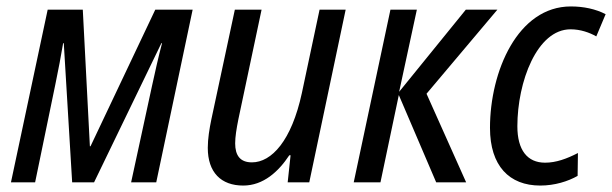

<svg xmlns="http://www.w3.org/2000/svg" viewBox="-20 -566 1900 596"><path d="M14 0H89L152 -305C161 -349 170 -395 176 -432H178L204 0H272L481 -432H483C472 -391 462 -345 452 -300L387 0H465L578 -536H462L261 -112H259L237 -536H128Z M735 10C798 10 845 -34 878 -84H882L873 0H940L1053 -536H972L917 -277C885 -129 823 -62 762 -62C725 -62 710 -84 710 -121C710 -141 714 -166 720 -196L792 -536H709L636 -195C630 -166 625 -135 625 -107C625 -31 666 10 735 10Z M1078 0H1161L1218 -271L1334 0H1427L1304 -275L1524 -536H1426L1219 -281L1274 -536H1192Z M1657 10C1702 10 1743 -3 1773 -20L1774 -91C1739 -73 1706 -61 1672 -61C1617 -61 1586 -100 1586 -174C1586 -312 1647 -475 1751 -475C1782 -475 1810 -465 1831 -453L1860 -522C1829 -538 1792 -546 1752 -546C1587 -546 1501 -344 1501 -169C1501 -51 1561 10 1657 10Z"/></svg>

Font: Noto Sans Display SemiCondensed
Style: Italic
Weight: 400
Width: 4
Italic angle: -12°
Designer: Monotype Design Team
Foundry: Monotype Imaging Inc.
Version: Version 1.900